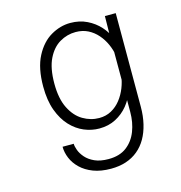

<svg xmlns="http://www.w3.org/2000/svg" viewBox="-107 -607 864 915"><g transform="rotate(-15 325.0 -150.0)"><path d="M330 210.5Q279.5 210.5 242.5 196.2Q205.5 182 181 158.2Q156.5 134.5 144.8 106Q133 77.5 133 49.5H188Q188 62.5 195 81.5Q202 100.5 218.2 119.2Q234.5 138 262 150.5Q289.5 163 330.5 163Q385 163 419.5 136.8Q454 110.5 470.8 67.2Q487.5 24 487.5 -27.5V-390L489 -500H542.5V-38Q542.5 7.5 533.2 46.2Q524 85 506.5 115.5Q489 146 463.2 167.2Q437.5 188.5 404 199.5Q370.5 210.5 330 210.5ZM325.5 11Q288 11 251.2 -4.2Q214.5 -19.5 184.5 -51.5Q154.5 -83.5 136.2 -133.2Q118 -183 118 -251Q118 -342 148 -399.5Q178 -457 224.5 -484Q271 -511 320.5 -511Q366 -511 402.5 -493.2Q439 -475.5 465 -446.5Q491 -417.5 504.8 -382.5Q518.5 -347.5 518.5 -312.5L491.5 -304.5Q486.5 -333.5 474 -361.5Q461.5 -389.5 441.5 -412.5Q421.5 -435.5 394.8 -449Q368 -462.5 334 -462.5Q292 -462.5 255.2 -441Q218.5 -419.5 195.8 -373.2Q173 -327 173 -251Q173 -176.5 196.8 -129.2Q220.5 -82 258.2 -59.8Q296 -37.5 338 -37.5Q371.5 -37.5 398.2 -52.2Q425 -67 444.2 -91.5Q463.5 -116 475.5 -146.2Q487.5 -176.5 491 -207.5L519 -199Q519 -162.5 506 -125.2Q493 -88 468 -57.2Q443 -26.5 407.2 -7.8Q371.5 11 325.5 11Z"/></g></svg>

Font: Trispace Thin ExtraLight
Style: Regular
Weight: 250
Version: Version 1.210